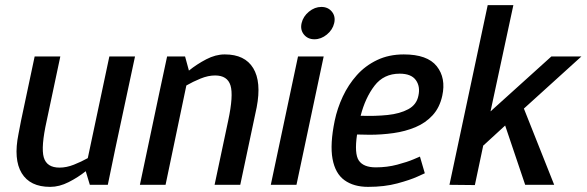

<svg xmlns="http://www.w3.org/2000/svg" viewBox="-20 -720 2285 748"><path d="M175 8Q97 8 64.5 -45.5Q32 -99 52 -198L62 -250L115 -500H215L162 -250Q139 -147 150.5 -107Q162 -67 212 -67Q239 -67 268 -78.5Q297 -90 322 -104L406 -500H506L429 -140L400 0H330L314 -53Q284 -29 247.5 -10.5Q211 8 176 8H175Z M916 0H816L869 -250Q890 -348 878 -387Q866 -426 818 -426Q791 -426 761.5 -414Q732 -402 706 -387L625 0H525L601 -360L631 -500H701L716 -445Q747 -470 783.5 -489Q820 -508 855 -508H856Q934 -508 966.5 -454.5Q999 -401 980 -302L969 -250Z M1205 -567Q1179 -567 1164 -585.5Q1149 -604 1155 -630Q1161 -656 1183.5 -674.5Q1206 -693 1232 -693Q1258 -693 1273 -674.5Q1288 -656 1282 -630Q1276 -604 1253.5 -585.5Q1231 -567 1205 -567ZM1035 0 1141 -500H1241L1135 0Z M1537 -433Q1475 -433 1439 -386Q1403 -339 1385 -269Q1442 -267 1490 -272Q1538 -277 1570.5 -294.5Q1603 -312 1610 -347Q1618 -383 1600 -408Q1582 -433 1537 -433ZM1616 -110 1635 -45Q1635 -45 1606.5 -32Q1578 -19 1528 -5.5Q1478 8 1414 8Q1358 8 1322 -18Q1286 -44 1275.5 -101Q1265 -158 1284 -250Q1294 -298 1315.5 -344Q1337 -390 1370 -427Q1403 -464 1449 -486Q1495 -508 1553 -508Q1645 -508 1681.5 -462Q1718 -416 1703 -347Q1693 -301 1665.5 -271Q1638 -241 1598.5 -224.5Q1559 -208 1513 -201.5Q1467 -195 1420 -195L1371 -196Q1360 -121 1378 -94.5Q1396 -68 1444 -68Q1488 -68 1527.5 -78.5Q1567 -89 1591.5 -99.5Q1616 -110 1616 -110Z M1830 1 1731 0 1880 -700H1980L1891 -286L2128 -500H2245L2021 -297L2139 0H2026L1948 -231L1863 -153V-155Z"/></svg>

Font: Epunda Sans Medium
Style: Italic
Weight: 500
Italic angle: -12.0243°
Designer: Simon Atzbach
Foundry: typofactur
Version: Version 2.204; ttfautohint (v1.8.4.7-5d5b)